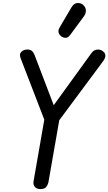

<svg xmlns="http://www.w3.org/2000/svg" viewBox="-20 -1261 724 1283"><path d="M250 2.5Q225.5 2.5 213 -12Q200.5 -26.5 204 -48L276 -461.5L121 -863.5Q117 -874 115.2 -879.8Q113.5 -885.5 113.5 -893.5Q113.5 -908.5 128 -919.2Q142.5 -930 163.5 -930Q181.5 -930 192.2 -921.5Q203 -913 210 -896L339 -558L592 -907.5Q600.5 -919.5 612 -924.8Q623.5 -930 637 -930Q646.5 -930 657.5 -924.8Q668.5 -919.5 676.2 -910.5Q684 -901.5 684 -889.5Q684 -874 670.5 -854L376 -457.5L303.5 -42.5Q300 -26 289 -11.8Q278 2.5 250 2.5ZM393 -1015.5Q378 -1025 372.2 -1041.2Q366.5 -1057.5 379 -1078.5L456 -1209.5Q473.5 -1239.5 497 -1240.8Q520.5 -1242 536 -1228Q553 -1212.5 553.8 -1191.8Q554.5 -1171 541.5 -1153L449 -1027.5Q435.5 -1009.5 421.2 -1008.5Q407 -1007.5 393 -1015.5Z"/></svg>

Font: Edu AU VIC WA NT Pre Medium
Style: Regular
Weight: 500
Designer: Tina and Corey Anderson, Eben Sorkin, Mirko Velimirovic
Foundry: Google for Education
Version: Version 1.001